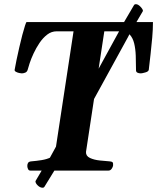

<svg xmlns="http://www.w3.org/2000/svg" viewBox="-20 -796 734 896"><path d="M107.4 -21.5Q107.4 -30.8 111.3 -36.4Q115.2 -42 126 -43Q149.4 -44.9 174.1 -48.8Q198.7 -52.7 217 -61.8Q235.4 -70.8 237.8 -88.9L323.2 -649.9H244.6Q220.2 -649.9 200.2 -634.5Q180.2 -619.1 164.3 -595.5Q148.4 -571.8 136.7 -546.6Q125 -521.5 118.2 -500.5Q111.3 -479.5 108.9 -469.7Q106 -460.4 97.7 -457Q89.4 -453.6 81.5 -453.6Q78.1 -453.6 69.8 -455.3Q61.5 -457 54.4 -460.9Q47.4 -464.8 48.3 -470.2Q51.3 -489.3 57.4 -517.6Q63.5 -545.9 70.3 -576.2Q77.1 -606.4 84.2 -633.1Q91.3 -659.7 96.7 -676.3Q102.1 -692.9 104 -692.9H693.8Q693.8 -659.2 690.4 -620.4Q687 -581.5 682.6 -543Q678.2 -504.4 674.3 -470.2Q672.9 -461.9 657.7 -457.8Q642.6 -453.6 637.2 -453.6Q627.9 -453.6 621.1 -457Q614.3 -460.4 614.7 -469.7Q614.7 -503.9 613.5 -536.1Q612.3 -568.4 606 -594Q599.6 -619.6 585.2 -634.8Q570.8 -649.9 543.9 -649.9H466.8L381.3 -86.9Q380.4 -67.9 399.9 -58.8Q419.4 -49.8 445.8 -47.1Q472.2 -44.4 491.2 -43Q501 -42.5 504.9 -39.1Q508.8 -35.6 507.8 -24.4Q507.3 -17.1 501.2 -8.5Q495.1 0 486.8 0H121.1Q113.8 0 110.6 -7.6Q107.4 -15.1 107.4 -21.5ZM647 -744.6 588.9 -645.5 577.1 -622.6 248.5 -23.4 236.8 -4.9 187 76.2Q184.6 80.1 179.2 80.1Q167 80.1 156 69.3Q145 58.6 145.5 49.3L196.3 -37.1L206.5 -48.3L535.2 -648.9L547.4 -673.3L605 -771.5Q607.4 -776.4 614.3 -776.4Q624.5 -776.4 636 -764.2Q647.5 -752 647 -744.6Z"/></svg>

Font: Gelasio SemiBold
Style: Italic
Weight: 600
Italic angle: -8.5°
Designer: Eben Sorkin
Foundry: Eben Sorkin
Version: Version 1.008